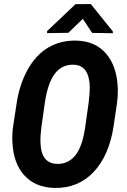

<svg xmlns="http://www.w3.org/2000/svg" viewBox="-20 -922 630 952"><path d="M539.6 -766.1V-757.3L437 -758.8L390.6 -828.6L318.8 -759.3L213.4 -757.8V-767.6L354.5 -901.4L430.2 -901.9ZM250 9.8Q156.2 7.8 101.3 -51.8Q46.4 -111.3 41.5 -217.3Q39.6 -253.9 44.4 -291.5L62.5 -409.7Q76.7 -504.4 117.7 -577.6Q158.7 -650.9 219.7 -686.5Q280.8 -722.2 357.4 -720.7Q452.1 -718.8 506.1 -656Q560.1 -593.3 564 -484.4Q564.9 -443.4 559.6 -406.7L543.5 -297.9Q521.5 -151.4 444.6 -69.6Q367.7 12.2 250 9.8ZM419.4 -411.6Q425.3 -461.9 425.3 -489.3Q422.9 -598.1 346.7 -601.1Q288.1 -603.5 252.2 -556.9Q216.3 -510.3 202.1 -410.6L185.1 -291Q179.2 -242.7 180.7 -215.3Q183.1 -112.8 261.2 -109.4Q316.9 -107.4 352.5 -150.4Q388.2 -193.4 402.3 -291Z"/></svg>

Font: TypoPRO Roboto
Style: Bold Italic
Weight: 700
Italic angle: -12°
Designer: Google
Version: Version 2.136; 2016